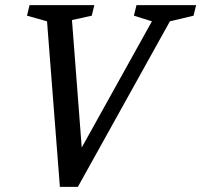

<svg xmlns="http://www.w3.org/2000/svg" viewBox="-20 -720 783 747"><path d="M85 -659 95 -700H347L337 -659L260 -642L298 -146L571 -637L501 -659L511 -700H743L733 -659L641 -637L283 7H213L163 -637Z"/></svg>

Font: Volkhov
Style: Italic
Weight: 400
Italic angle: -12°
Designer: Cyreal (www.cyreal.org)
Foundry: Cyreal (www.cyreal.org)
Version: Version 1.010